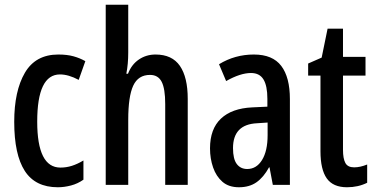

<svg xmlns="http://www.w3.org/2000/svg" viewBox="-20 -780 1585 810"><path d="M224 10Q129 10 84.5 -59Q40 -128 40 -266Q40 -396 85 -473Q130 -550 226 -550Q263 -550 290 -542.5Q317 -535 340 -522L312 -443Q269 -466 233 -466Q137 -466 137 -267Q137 -73 235 -73Q260 -73 283.5 -80.5Q307 -88 332 -103V-22Q308 -5 279.5 2.5Q251 10 224 10Z M521 -558Q521 -510 513 -469H520Q535 -508 566 -529Q597 -550 636 -550Q706 -550 739 -502Q772 -454 772 -363V0H677V-341Q677 -406 662 -435Q647 -464 613 -464Q563 -464 542 -418.5Q521 -373 521 -275V0H426V-760H521Z M1051 -550Q1130 -550 1166.5 -502Q1203 -454 1203 -362V0H1131L1117 -74H1115Q1092 -32 1062 -11Q1032 10 988 10Q945 10 918.5 -13Q892 -36 879 -73.5Q866 -111 866 -154Q866 -236 912 -279.5Q958 -323 1044 -327L1108 -330V-363Q1108 -418 1091.5 -445Q1075 -472 1039 -472Q994 -472 934 -438L904 -509Q971 -550 1051 -550ZM1064 -260Q963 -255 963 -155Q963 -109 979 -88Q995 -67 1023 -67Q1062 -67 1085.5 -105Q1109 -143 1109 -210V-263Z M1474 -74Q1487 -74 1500.5 -77Q1514 -80 1529 -86V-9Q1491 10 1444 10Q1385 10 1358.5 -27.5Q1332 -65 1332 -142V-461H1280V-512L1337 -537L1362 -659H1427V-540H1522V-461H1427V-148Q1427 -111 1437 -92.5Q1447 -74 1474 -74Z"/></svg>

Font: Noto Sans Sinhala ExtraCondensed Medium
Style: Regular
Weight: 500
Width: 2
Designer: Jelle Bosma - Monotype Design Team
Foundry: Monotype Imaging Inc.
Version: Version 2.006; ttfautohint (v1.8.4.7-5d5b)